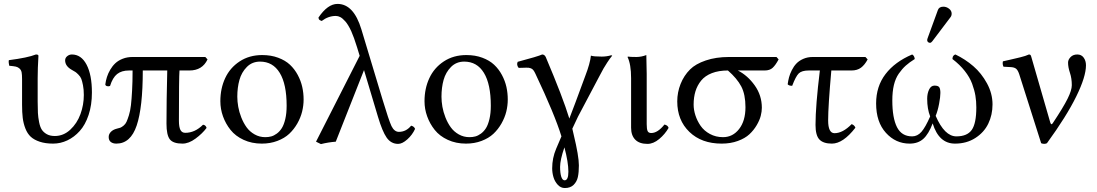

<svg xmlns="http://www.w3.org/2000/svg" viewBox="-20 -718 5557 973"><path d="M170.9 -321.3V-203.1Q170.9 -168 172.1 -145.8Q173.3 -123.5 178.2 -98.9Q183.1 -74.2 192.1 -60.5Q201.2 -46.9 217.5 -37.8Q233.9 -28.8 257.8 -28.8Q301.8 -28.8 336.2 -60.8Q370.6 -92.8 387.7 -139.6Q404.8 -186.5 404.8 -236.8Q404.8 -264.6 400.6 -285.6Q396.5 -306.6 392.1 -318.1Q387.7 -329.6 377.4 -339.8Q367.2 -350.1 362.1 -353.3Q356.9 -356.4 344.2 -363.8Q310.1 -382.8 310.1 -412.1Q310.1 -424.8 320.6 -433.3Q331.1 -441.9 344.2 -441.9Q391.6 -441.9 418.7 -390.4Q445.8 -338.9 445.8 -249Q445.8 -186 429 -135.5Q412.1 -85 384 -54Q356 -22.9 321.3 -6.6Q286.6 9.8 249 9.8Q210 9.8 181.4 0.2Q152.8 -9.3 135.7 -25.1Q118.7 -41 108.6 -66.9Q98.6 -92.8 95.2 -120.6Q91.8 -148.4 91.8 -187V-316.9Q91.8 -339.4 89.6 -351.1Q87.4 -362.8 79.3 -370.4Q71.3 -377.9 60.3 -380.4Q49.3 -382.8 26.9 -384.8Q25.4 -389.6 24.4 -398.9Q23.4 -408.2 24.9 -413.1Q120.1 -425.3 162.1 -441.9Q174.8 -441.9 174.8 -435.1Q170.9 -371.1 170.9 -321.3Z M1020.5 -429.2 1031.7 -417Q1005.4 -360.8 939.9 -360.8H889.6Q886.7 -324.7 886.7 -106Q886.7 -74.2 894.3 -59.6Q901.9 -44.9 918.9 -44.9Q967.8 -44.9 1008.8 -85.9Q1022.5 -84.5 1026.9 -69.8Q1005.4 -41 970.9 -15.6Q936.5 9.8 904.8 9.8Q857.4 9.8 840.6 -12Q823.7 -33.7 823.7 -91.8Q823.7 -207 827.6 -360.8H703.6Q703.6 -173.3 672.6 -81.8Q641.6 9.8 569.8 9.8Q552.2 9.8 541.5 1.5Q530.8 -6.8 530.8 -23.9Q530.8 -38.1 541.7 -49.6Q552.7 -61 571.8 -65.9Q583 -68.4 589.6 -70.8Q596.2 -73.2 606 -81.1Q615.7 -88.9 621.1 -100.6Q626.5 -112.3 633.3 -133.8Q640.1 -155.3 643.6 -185.1Q647 -214.8 649.4 -259.3Q651.9 -303.7 651.9 -360.8H633.8Q596.2 -360.8 573.5 -342.8Q550.8 -324.7 537.6 -282.2Q529.3 -279.3 522 -281.5Q514.6 -283.7 513.7 -290Q516.1 -309.6 522 -327.9Q527.8 -346.2 538.8 -365Q549.8 -383.8 564.7 -397.7Q579.6 -411.6 602.1 -420.4Q624.5 -429.2 651.9 -429.2Z M1096.7 -205.1Q1096.7 -269.5 1121.1 -322Q1145.5 -374.5 1194.3 -406.7Q1243.2 -439 1308.6 -439Q1353.5 -439 1389.6 -425.5Q1425.8 -412.1 1449.5 -389.9Q1473.1 -367.7 1489 -337.9Q1504.9 -308.1 1511.7 -277.3Q1518.6 -246.6 1518.6 -213.9Q1518.6 -183.1 1511 -152.3Q1503.4 -121.6 1486.6 -92Q1469.7 -62.5 1445.8 -40Q1421.9 -17.6 1385.7 -3.9Q1349.6 9.8 1306.6 9.8Q1255.9 9.8 1214.6 -9.3Q1173.3 -28.3 1148.4 -59.6Q1123.5 -90.8 1110.1 -128.2Q1096.7 -165.5 1096.7 -205.1ZM1297.9 -405.8Q1257.8 -405.8 1231 -378.7Q1204.1 -351.6 1193.4 -313Q1182.6 -274.4 1182.6 -228Q1182.6 -203.6 1187.3 -177Q1191.9 -150.4 1202.9 -122.6Q1213.9 -94.7 1229.7 -72.8Q1245.6 -50.8 1270.3 -36.9Q1294.9 -22.9 1324.7 -22.9Q1340.3 -22.9 1354.2 -26.6Q1368.2 -30.3 1382.8 -41Q1397.5 -51.8 1408.2 -68.8Q1418.9 -85.9 1425.8 -115Q1432.6 -144 1432.6 -182.1Q1432.6 -291.5 1397.7 -348.6Q1362.8 -405.8 1297.9 -405.8Z M2083.5 -64.9Q2069.8 -34.7 2044.2 -11.7Q2018.6 11.2 1997.6 11.2Q1961.9 11.2 1939.5 -20.5Q1917.5 -52.2 1895.5 -126L1824.7 -362.8L1681.6 0Q1643.6 2.9 1606.4 12.2L1581.5 0L1802.7 -435.1L1789.6 -478Q1773.4 -530.3 1759.8 -560.5Q1744.1 -593.8 1730 -609.6Q1715.8 -625.5 1704.6 -631.3Q1693.4 -637.2 1681.6 -637.2Q1644 -637.2 1610.4 -611.8Q1606.4 -613.3 1604.7 -614Q1603 -614.7 1600.1 -616.5Q1597.2 -618.2 1595.7 -621.3Q1594.2 -624.5 1593.8 -628.9Q1640.6 -698.2 1690.4 -698.2Q1772.5 -698.2 1811.5 -568.8L1918.5 -213.9Q1950.7 -106.9 1963.9 -79.1Q1978.5 -49.8 2001.5 -49.8Q2038.1 -49.8 2063.5 -81.1Q2078.6 -77.6 2083.5 -64.9Z M2131.3 -205.1Q2131.3 -269.5 2155.8 -322Q2180.2 -374.5 2229 -406.7Q2277.8 -439 2343.3 -439Q2388.2 -439 2424.3 -425.5Q2460.4 -412.1 2484.1 -389.9Q2507.8 -367.7 2523.7 -337.9Q2539.6 -308.1 2546.4 -277.3Q2553.2 -246.6 2553.2 -213.9Q2553.2 -183.1 2545.7 -152.3Q2538.1 -121.6 2521.2 -92Q2504.4 -62.5 2480.5 -40Q2456.5 -17.6 2420.4 -3.9Q2384.3 9.8 2341.3 9.8Q2290.5 9.8 2249.3 -9.3Q2208 -28.3 2183.1 -59.6Q2158.2 -90.8 2144.8 -128.2Q2131.3 -165.5 2131.3 -205.1ZM2332.5 -405.8Q2292.5 -405.8 2265.6 -378.7Q2238.8 -351.6 2228 -313Q2217.3 -274.4 2217.3 -228Q2217.3 -203.6 2221.9 -177Q2226.6 -150.4 2237.5 -122.6Q2248.5 -94.7 2264.4 -72.8Q2280.3 -50.8 2304.9 -36.9Q2329.6 -22.9 2359.4 -22.9Q2375 -22.9 2388.9 -26.6Q2402.8 -30.3 2417.5 -41Q2432.1 -51.8 2442.9 -68.8Q2453.6 -85.9 2460.4 -115Q2467.3 -144 2467.3 -182.1Q2467.3 -291.5 2432.4 -348.6Q2397.5 -405.8 2332.5 -405.8Z M2840.3 28.8Q2818.4 92.3 2818.4 127.9Q2818.4 158.7 2824.2 177.2Q2830.1 195.8 2841.3 195.8Q2860.4 195.8 2860.4 151.9Q2860.4 104.5 2840.3 28.8ZM2778.3 134.8Q2778.3 83 2798.3 36.1L2825.2 -26.9Q2791.5 -137.2 2693.4 -344.2Q2688 -356 2682.6 -362.8Q2677.2 -369.6 2669.4 -372.1Q2661.6 -374.5 2658.9 -374.8Q2656.2 -375 2645.5 -375Q2640.6 -375 2629.2 -374.5Q2617.7 -374 2608.4 -374Q2596.2 -389.2 2603.5 -404.8Q2706.5 -432.1 2727.5 -441.9Q2739.3 -441.9 2745.6 -429.2Q2832.5 -224.6 2865.2 -117.2Q2884.8 -166.5 2946.3 -334Q2970.2 -396 2974.6 -436Q2988.8 -431.2 3029.3 -431.2Q3054.7 -431.2 3077.6 -438L3082.5 -436Q3069.3 -419.9 3057.4 -401.4Q3045.4 -382.8 3038.6 -371.1L3017.6 -332L2909.2 -127Q2889.2 -85.9 2880.4 -65.9Q2881.3 -61 2883.8 -51Q2886.2 -41 2887.2 -36.1Q2913.6 73.2 2913.6 120.1Q2913.6 155.8 2908.4 179.2Q2903.3 202.6 2887 218.8Q2870.6 234.9 2842.3 234.9Q2821.3 234.9 2806.2 218Q2791 201.2 2784.7 179.4Q2778.3 157.7 2778.3 134.8Z M3178.2 -321.8Q3178.2 -392.1 3160.2 -429.2L3162.1 -431.2Q3173.8 -429.2 3205.1 -429.2Q3230 -429.2 3255.4 -439Q3257.3 -375 3257.3 -342.8V-88.9Q3257.3 -64.5 3261.7 -54.2Q3266.1 -43.9 3280.3 -43.9Q3313 -43.9 3347.2 -86.9Q3364.7 -83 3368.2 -69.8Q3350.1 -38.1 3320.6 -13.4Q3291 11.2 3261.2 11.2Q3220.2 11.2 3199.2 -10.3Q3178.2 -31.7 3178.2 -70.8Z M3855 -360.8H3719.2Q3769 -335.4 3804.9 -284.9Q3840.8 -234.4 3840.8 -171.9Q3840.8 -152.8 3835.2 -130.9Q3829.6 -108.9 3814.7 -83.5Q3799.8 -58.1 3777.8 -37.6Q3755.9 -17.1 3719.2 -3.7Q3682.6 9.8 3637.2 9.8Q3535.2 9.8 3473.6 -49.6Q3412.1 -108.9 3412.1 -204.1Q3412.1 -250 3429 -292.5Q3445.8 -335 3477.1 -366.2Q3504.9 -394 3556.6 -411.6Q3608.4 -429.2 3673.8 -429.2H3915L3925.8 -417Q3910.2 -387.7 3895.5 -374.3Q3880.9 -360.8 3855 -360.8ZM3644 -22.9Q3693.4 -22.9 3725.6 -64.2Q3757.8 -105.5 3757.8 -174.8Q3757.8 -239.3 3736.6 -279.8Q3715.3 -320.3 3668.9 -360.8Q3622.1 -360.8 3587.6 -347.4Q3553.2 -334 3533.4 -309.8Q3513.7 -285.6 3504.4 -255.4Q3495.1 -225.1 3495.1 -188Q3495.1 -161.1 3504.2 -133.3Q3513.2 -105.5 3530.5 -80.3Q3547.9 -55.2 3577.6 -39.1Q3607.4 -22.9 3644 -22.9Z M4098.6 -429.2H4365.7L4377 -417Q4362.3 -389.2 4343.3 -375Q4324.2 -360.8 4294.9 -360.8H4192.9Q4176.8 -179.7 4176.8 -107.9Q4176.8 -43 4209 -43Q4251 -43 4295.9 -88.9Q4310.1 -84 4314.9 -70.8Q4252.4 9.8 4195.8 9.8Q4152.3 9.8 4132.6 -11Q4112.8 -31.7 4112.8 -85Q4112.8 -181.2 4134.8 -360.8H4078.6Q4043 -360.8 4027.8 -345.9Q4012.7 -331.1 3994.6 -283.2Q3977.1 -283.2 3971.7 -291Q3974.1 -309.1 3978.5 -325.9Q3982.9 -342.8 3992.7 -362.3Q4002.4 -381.8 4015.9 -396Q4029.3 -410.2 4050.8 -419.7Q4072.3 -429.2 4098.6 -429.2Z M4760.7 -684.1Q4776.4 -684.1 4789.6 -673.8Q4802.7 -663.6 4802.7 -648.9Q4802.7 -638.2 4796.9 -630.9L4704.6 -508.8Q4698.7 -501 4692.9 -501Q4687 -501 4682.9 -504.9Q4678.7 -508.8 4678.7 -514.2Q4678.7 -518.1 4680.7 -523.9L4732.9 -667Q4738.8 -684.1 4760.7 -684.1ZM5009.8 -189Q5009.8 -135.7 4988.3 -91.3Q4966.8 -46.9 4922.6 -18.6Q4878.4 9.8 4819.8 9.8Q4737.8 9.8 4706.5 -92.8Q4686 -38.6 4659.2 -14.4Q4632.3 9.8 4589.8 9.8Q4519 9.8 4469.5 -44.9Q4419.9 -99.6 4419.9 -193.8Q4419.9 -280.3 4467.5 -342.5Q4515.1 -404.8 4602.5 -441.9Q4613.8 -436 4615.7 -418.9Q4588.4 -401.9 4570.1 -385.5Q4551.8 -369.1 4534.9 -345Q4518.1 -320.8 4510 -287.1Q4502 -253.4 4502 -209Q4502 -120.6 4525.6 -73.7Q4549.3 -26.9 4602.5 -26.9Q4629.4 -26.9 4649.7 -50Q4669.9 -73.2 4693.8 -127.9Q4678.7 -166 4678.7 -217.8Q4678.7 -243.7 4688.2 -263.9Q4697.8 -284.2 4715.8 -284.2Q4734.4 -284.2 4740 -275.6Q4745.6 -267.1 4745.6 -247.1Q4745.6 -227.1 4739 -191.9Q4732.4 -156.7 4721.7 -130.9Q4766.6 -26.9 4826.7 -26.9Q4881.3 -26.9 4904.5 -59.6Q4927.7 -92.3 4927.7 -173.8Q4927.7 -205.1 4923.1 -232.9Q4918.5 -260.7 4906.5 -293.5Q4894.5 -326.2 4869.1 -358.4Q4843.8 -390.6 4806.6 -418.9L4808.1 -428.7Q4808.6 -431.6 4812.3 -436Q4815.9 -440.4 4821.8 -441.9Q4871.6 -418 4912.6 -382.6Q4953.6 -347.2 4981.7 -295.7Q5009.8 -244.1 5009.8 -189Z M5145.5 -340.8Q5138.7 -361.8 5129.6 -369.4Q5120.6 -377 5102.5 -377.9L5065.4 -379.9Q5059.1 -393.1 5062.5 -407.2Q5074.2 -409.7 5095.2 -414.6L5126.5 -421.9L5150.9 -427.7Q5165.5 -431.2 5175.5 -434.6Q5185.5 -438 5194.3 -441.9Q5199.2 -441.9 5201.9 -439.5Q5204.6 -437 5206.5 -429.2L5302.2 -98.1Q5307.1 -81.1 5315.4 -94.2Q5368.7 -174.3 5390.1 -217.5Q5411.6 -260.7 5411.6 -286.1Q5411.6 -320.8 5402.1 -349.1Q5392.6 -377.4 5392.6 -400.9Q5392.6 -415.5 5405.3 -428.7Q5418 -441.9 5439.5 -441.9Q5460.4 -441.9 5471.9 -425.8Q5483.4 -409.7 5483.4 -387.2Q5483.4 -329.6 5434.3 -229.5Q5385.3 -129.4 5285.6 7.8Q5272 14.2 5256.3 7.8Z"/></svg>

Font: Linux Libertine G
Style: Regular
Weight: 400
Designer: Philipp H. Poll
Foundry: Philipp H. Poll
Version: Version 4.7.5